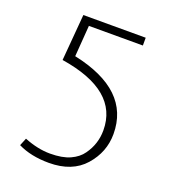

<svg xmlns="http://www.w3.org/2000/svg" viewBox="-133 -815 827 926"><g transform="rotate(20 280.5 -351.5)"><path d="M456 -715V-675H179L167 -515Q469 -451 469 -225Q469 -132 405.5 -60Q342 12 223 12Q130 12 64 -21L80 -60Q150 -32 213 -32Q276 -32 315.5 -50Q355 -68 376 -98Q417 -155 417 -225Q417 -430 116 -477L136 -715Z"/></g></svg>

Font: Julius Sans One
Style: Regular
Weight: 400
Designer: Luciano Vergara
Foundry: LatinoType
Version: Version 1.001